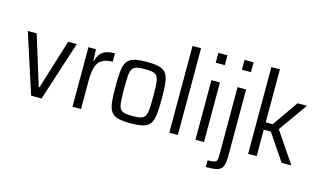

<svg xmlns="http://www.w3.org/2000/svg" viewBox="-104 -1068 2652 1588"><g transform="rotate(15 1221.5 -273.5)"><path d="M189.1 0 24 -510H100.1L231.3 -85.3H237.9L369.5 -510H443.6L278.5 0Z M543.1 0V-510H607.6L611.6 -413.2H617.3Q627.8 -454.9 648.7 -477.5Q669.6 -500.1 699.5 -509Q729.4 -518 768.3 -518V-445.6Q707.6 -445.6 674.4 -423.4Q641.3 -401.2 628.7 -355.8Q616.2 -310.4 616.2 -239.4V0Z M1042.5 8Q986.3 8 949.7 1Q913 -6.1 892 -23.4Q870.9 -40.7 860.2 -70.7Q849.4 -100.7 846.6 -145.9Q843.8 -191.2 843.8 -255.1Q843.8 -319 846.6 -364.2Q849.4 -409.4 860.2 -439.4Q870.9 -469.4 892 -486.4Q913 -503.5 949.7 -510.7Q986.3 -518 1042.5 -518Q1097.5 -518 1133.4 -511Q1169.3 -504 1191.1 -486.7Q1212.9 -469.4 1222.9 -439.4Q1232.9 -409.4 1236.2 -364.2Q1239.4 -319 1239.4 -255.1Q1239.4 -191.2 1236.2 -145.9Q1232.9 -100.7 1222.9 -70.7Q1212.9 -40.7 1191.1 -23.4Q1169.3 -6.1 1133.4 1Q1097.5 8 1042.5 8ZM1040.9 -54.4Q1088 -54.4 1113.2 -61.8Q1138.5 -69.2 1149.7 -89.6Q1161 -110.1 1163.7 -150.2Q1166.4 -190.2 1166.4 -255.1Q1166.4 -319.4 1163.7 -359.4Q1161 -399.4 1150.2 -420.4Q1139.5 -441.4 1113.7 -448.7Q1088 -456.1 1041.4 -456.1Q995.8 -456.1 969.8 -448.7Q943.8 -441.4 932.5 -420.4Q921.3 -399.4 919.1 -359.4Q916.9 -319.4 916.9 -254.5Q916.9 -190.2 919.6 -150.2Q922.3 -110.1 932.8 -89.6Q943.4 -69.2 969.3 -61.8Q995.3 -54.4 1040.9 -54.4Z M1372.1 0V-743H1445.2V0Z M1593.2 -658.6V-743H1671.1V-658.6ZM1596.1 0V-510H1669.2V0Z M1817.2 -658.6V-743H1895.1V-658.6ZM1737.6 196V138.3Q1775.4 138.3 1793.1 133.3Q1810.8 128.3 1815.4 115.8Q1820.1 103.3 1820.1 82.9V-510H1893.2V64.7Q1893.2 109.6 1884.9 136.4Q1876.6 163.2 1858.9 175.8Q1841.2 188.3 1811.1 192.1Q1781.1 196 1737.6 196Z M2047.1 0V-743H2120.2V-289.5H2180.3L2333.7 -510H2414.7L2239.2 -263.1L2417.2 0H2334.1L2180.3 -226.7H2120.2V0Z"/></g></svg>

Font: Saira Thin SemiCondensed
Style: Regular
Weight: 100
Width: 4
Version: Version 1.101